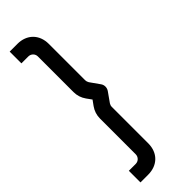

<svg xmlns="http://www.w3.org/2000/svg" viewBox="-356 -915 1150 1150"><g transform="rotate(-45 219.5 -340.0)"><path d="M107 214C186.5 214 240 161.5 240 81.5V-227.5C240 -236 242.5 -243.5 247 -250.5L290.5 -312C302 -329.5 302 -351.5 290.5 -368L247 -429.5C242.5 -437 240 -445 240 -452.5V-761C240 -841 186.5 -894 107 -894H41.5V-794.5H100C122.5 -794.5 140.5 -776.5 140.5 -754.5V-452.5C140.5 -423 149 -396.5 166 -372.5L189.5 -340L166 -307.5C149 -283.5 140.5 -257 140.5 -227.5V74.5C140.5 97.5 122 115.5 100 115.5H41.5V214Z"/></g></svg>

Font: Vela Sans SemBd
Style: Regular
Weight: 600
Designer: Principal design: Mikhail Sharanda - project Manrope.
Design modification: Ravid Balaliev
Foundry: Mikhail Sharanda
Version: Version 1.001